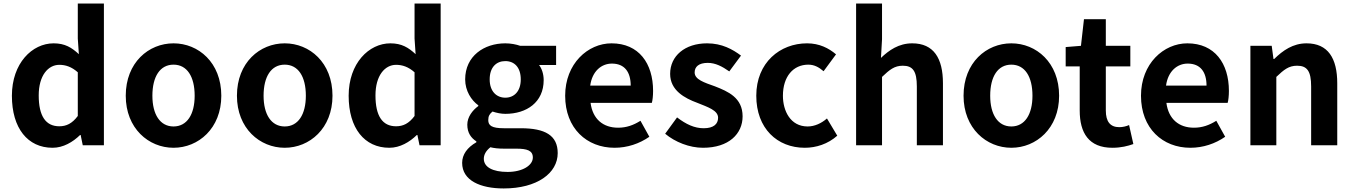

<svg xmlns="http://www.w3.org/2000/svg" viewBox="-20 -818 7622 1081"><path d="M276 14C336 14 390 -18 431 -58H434L446 0H565V-798H418V-601L424 -513C384 -550 346 -574 282 -574C161 -574 47 -462 47 -279C47 -96 136 14 276 14ZM314 -107C237 -107 198 -165 198 -281C198 -393 251 -453 314 -453C349 -453 383 -442 418 -411V-165C386 -122 353 -107 314 -107Z M957 14C1097 14 1226 -95 1226 -279C1226 -466 1097 -574 957 -574C817 -574 688 -466 688 -279C688 -95 817 14 957 14ZM957 -106C881 -106 838 -174 838 -279C838 -387 881 -454 957 -454C1033 -454 1076 -387 1076 -279C1076 -174 1033 -106 957 -106Z M1583 14C1723 14 1852 -95 1852 -279C1852 -466 1723 -574 1583 -574C1443 -574 1314 -466 1314 -279C1314 -95 1443 14 1583 14ZM1583 -106C1507 -106 1464 -174 1464 -279C1464 -387 1507 -454 1583 -454C1659 -454 1702 -387 1702 -279C1702 -174 1659 -106 1583 -106Z M2172 14C2232 14 2286 -18 2327 -58H2330L2342 0H2461V-798H2314V-601L2320 -513C2280 -550 2242 -574 2178 -574C2057 -574 1943 -462 1943 -279C1943 -96 2032 14 2172 14ZM2210 -107C2133 -107 2094 -165 2094 -281C2094 -393 2147 -453 2210 -453C2245 -453 2279 -442 2314 -411V-165C2282 -122 2249 -107 2210 -107Z M2816 243C3004 243 3120 157 3120 44C3120 -56 3049 -96 2912 -96H2817C2749 -96 2729 -111 2729 -142C2729 -165 2737 -177 2753 -190C2777 -182 2802 -177 2825 -177C2945 -177 3041 -242 3041 -367C3041 -402 3030 -433 3015 -452H3111V-560H2909C2886 -568 2856 -574 2825 -574C2706 -574 2599 -503 2599 -371C2599 -306 2634 -253 2673 -225V-221C2640 -197 2611 -159 2611 -116C2611 -69 2633 -41 2662 -22V-17C2611 12 2582 52 2582 99C2582 198 2684 243 2816 243ZM2825 -268C2776 -268 2737 -303 2737 -371C2737 -439 2774 -474 2825 -474C2876 -474 2912 -439 2912 -371C2912 -303 2874 -268 2825 -268ZM2838 150C2754 150 2704 123 2704 76C2704 53 2716 31 2741 11C2761 16 2784 19 2819 19H2887C2947 19 2980 29 2980 69C2980 113 2922 150 2838 150Z M3440 14C3512 14 3580 -9 3636 -48L3586 -138C3546 -113 3507 -99 3460 -99C3376 -99 3317 -147 3305 -239H3650C3654 -252 3657 -279 3657 -306C3657 -461 3577 -574 3423 -574C3290 -574 3162 -460 3162 -279C3162 -95 3284 14 3440 14ZM3531 -336H3303C3314 -417 3366 -460 3425 -460C3497 -460 3531 -412 3531 -336Z M3938 14C4084 14 4161 -65 4161 -163C4161 -268 4079 -303 4005 -332C3946 -353 3891 -370 3891 -410C3891 -442 3914 -464 3965 -464C4008 -464 4046 -444 4086 -416L4152 -505C4105 -540 4045 -574 3961 -574C3836 -574 3753 -503 3753 -402C3753 -309 3835 -265 3906 -239C3965 -215 4023 -197 4023 -155C4023 -120 3998 -96 3942 -96C3890 -96 3843 -118 3792 -157L3725 -65C3781 -18 3862 14 3938 14Z M4511 14C4575 14 4641 -7 4694 -54L4636 -151C4605 -124 4567 -106 4527 -106C4430 -106 4388 -194 4388 -279C4388 -387 4446 -454 4531 -454C4563 -454 4589 -441 4617 -417L4687 -512C4646 -547 4593 -574 4524 -574C4372 -574 4238 -466 4238 -279C4238 -95 4356 14 4511 14Z M4946 -798H4800V0H4946V-385C4989 -426 5016 -448 5063 -448C5119 -448 5142 -418 5142 -331V0H5289V-349C5289 -490 5237 -574 5116 -574C5040 -574 4985 -535 4940 -492L4946 -597Z M5674 14C5814 14 5943 -95 5943 -279C5943 -466 5814 -574 5674 -574C5534 -574 5405 -466 5405 -279C5405 -95 5534 14 5674 14ZM5674 -106C5598 -106 5555 -174 5555 -279C5555 -387 5598 -454 5674 -454C5750 -454 5793 -387 5793 -279C5793 -174 5750 -106 5674 -106Z M6243 14C6292 14 6330 4 6361 -7L6337 -114C6322 -107 6301 -102 6282 -102C6231 -102 6206 -133 6206 -196V-444H6344V-560H6206V-710H6083L6066 -560L5980 -553V-444H6059V-196C6059 -70 6110 14 6243 14Z M6682 14C6754 14 6822 -9 6878 -48L6828 -138C6788 -113 6749 -99 6702 -99C6618 -99 6559 -147 6547 -239H6892C6896 -252 6899 -279 6899 -306C6899 -461 6819 -574 6665 -574C6532 -574 6404 -460 6404 -279C6404 -95 6526 14 6682 14ZM6773 -336H6545C6556 -417 6608 -460 6667 -460C6739 -460 6773 -412 6773 -336Z M7140 -560H7020V0H7166V-385C7209 -426 7236 -448 7283 -448C7339 -448 7362 -418 7362 -331V0H7509V-349C7509 -490 7457 -574 7336 -574C7260 -574 7203 -534 7154 -486H7150Z"/></svg>

Font: Spoqa Han Sans Neo Bold
Style: Bold
Weight: 700
Designer: [Spoqa Han Sans Neo] Dong-huui Kim  Younghwa Kang  Yujin Lee  [Noto Sans] Ryoko NISHIZUKA  (kana & ideographs); Paul D. 
Foundry: Spoqa (http://www.spoqa-han-sans.com)
Version: Version 1.100;hotconv 1.0.109;makeotfexe 2.5.65596